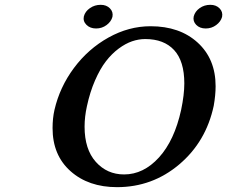

<svg xmlns="http://www.w3.org/2000/svg" viewBox="-20 -772 943 797"><path d="M328.1 -704.1Q333.5 -724.6 353.3 -738.3Q373 -752 397.9 -752Q421.9 -752 436.3 -737.3Q450.7 -722.7 446.8 -702.1Q441.4 -682.1 422.4 -668Q403.3 -653.8 378.9 -653.8Q354 -653.8 338.9 -668.9Q323.7 -684.1 328.1 -704.1ZM784.2 -704.1Q789.6 -724.6 808.8 -738.3Q828.1 -752 853 -752Q877 -752 891.4 -737.3Q905.8 -722.7 901.9 -702.1Q896.5 -682.1 877.4 -668Q858.4 -653.8 834 -653.8Q809.1 -653.8 794.4 -668.9Q779.8 -684.1 784.2 -704.1ZM583 -609.9Q555.7 -609.9 528.3 -600.6Q501 -591.3 472.4 -570.1Q443.8 -548.8 419.7 -517.6Q395.5 -486.3 374.5 -438.2Q353.5 -390.1 340.8 -331.1Q331.1 -287.1 331.1 -246.1Q331.1 -152.3 377.7 -100.1Q424.3 -47.9 495.1 -47.9Q575.7 -47.9 639.9 -118.4Q704.1 -189 731.9 -315.9Q745.1 -378.9 745.1 -425.8Q745.1 -518.1 702.9 -564Q660.6 -609.9 583 -609.9ZM867.2 -333Q835.4 -183.6 723.9 -89.4Q612.3 4.9 465.8 4.9Q347.2 4.9 272.7 -61.5Q198.2 -127.9 198.2 -240.2Q198.2 -281.2 206.1 -315.9Q228 -410.6 287.1 -490Q346.2 -569.3 430.4 -616.2Q514.6 -663.1 605 -663.1Q726.1 -663.1 800.5 -595.2Q875 -527.3 875 -414.1Q875 -377.4 867.2 -333Z"/></svg>

Font: Linear Smooth
Style: Bold Italic
Weight: 700
Designer: Philipp H. Poll, Flanker
Foundry: Philipp H. Poll, reworked by Flanker
Version: Version 1.061 | FøM Fix